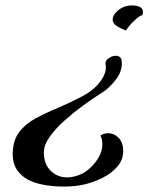

<svg xmlns="http://www.w3.org/2000/svg" viewBox="-20 -550 548 709"><path d="M445 -437Q441 -439 429.5 -444Q418 -449 408 -456Q396 -465 396 -478Q396 -492 409 -505Q419 -516 434 -523Q449 -530 467 -530Q484 -530 496 -524.5Q508 -519 508 -505Q508 -502 506 -494Q498 -493 485 -482Q472 -471 460.5 -458Q449 -445 445 -437ZM292 131Q257 139 215 139Q184 139 153.5 134.5Q123 130 100 121Q69 110 48 84.5Q27 59 27 20Q27 -30 50 -61Q73 -92 110 -112Q147 -132 188 -149Q235 -169 283 -194Q331 -219 356 -257Q363 -268 367 -279Q371 -290 371 -300Q371 -308 370 -311Q367 -325 380.5 -334.5Q394 -344 407 -344Q426 -344 429 -327Q429 -324 429.5 -321.5Q430 -319 430 -317Q430 -286 410 -259Q390 -232 366 -214Q365 -213 341.5 -198Q318 -183 285 -159Q252 -135 219 -105.5Q186 -76 164 -45.5Q142 -15 142 13Q142 56 167 80.5Q192 105 228 105Q253 105 280 93Q294 87 312.5 70.5Q331 54 344.5 31Q358 8 358 -18Q358 -35 351 -50Q365 -58 379 -58Q402 -58 418.5 -40.5Q435 -23 435 8Q435 40 413.5 65Q392 90 359 106.5Q326 123 292 131Z"/></svg>

Font: Playball
Style: Regular
Weight: 400
Designer: Robert E. Leuschke
Foundry: Robert E. Leuschke
Version: Version 1.010